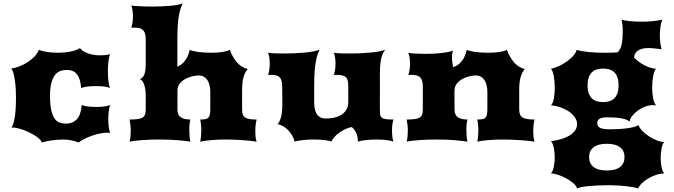

<svg xmlns="http://www.w3.org/2000/svg" viewBox="-20 -813 3867 1102"><path d="M44.9 -81.1Q52.7 -89.4 57.9 -107.9Q63 -126.5 66.2 -150.4Q69.3 -174.3 70.6 -201.2Q71.8 -228 71.8 -252.9Q71.8 -277.3 70.3 -303.2Q68.8 -329.1 65.4 -352.1Q62 -375 57.1 -393.1Q52.2 -411.1 44.9 -419.9Q64.5 -421.9 88.9 -431.2Q113.3 -440.4 136 -454.6Q158.7 -468.8 177 -487.5Q195.3 -506.3 203.1 -527.3Q209.5 -523.9 220.5 -521Q231.4 -518.1 245.4 -515.6Q259.3 -513.2 275.6 -511.7Q292 -510.3 309.1 -510.3Q330.1 -510.3 350.1 -512.2Q370.1 -514.2 387.2 -517.6Q404.3 -521 417.7 -526.1Q431.2 -531.2 438.5 -537.1Q445.3 -527.8 457 -520.3Q468.8 -512.7 483.9 -507.1Q499 -501.5 516.6 -498.5Q534.2 -495.6 552.7 -495.6Q578.6 -495.6 591.3 -497.8Q604 -500 611.3 -502Q605.5 -486.3 602.3 -459.5Q599.1 -432.6 599.1 -405.3Q599.1 -390.6 599.9 -375.7Q600.6 -360.8 602.3 -347.7Q604 -334.5 606.2 -324Q608.4 -313.5 611.3 -307.6Q599.1 -313.5 579.1 -316.2Q559.1 -318.8 531.2 -318.8Q503.4 -318.8 481.9 -316.2Q460.4 -313.5 445.8 -307.6Q441.9 -359.4 422.9 -385.5Q403.8 -411.6 363.3 -411.6Q343.3 -411.6 325.7 -405.3Q308.1 -398.9 295.2 -382.1Q282.2 -365.2 274.7 -336.4Q267.1 -307.6 267.1 -262.7Q267.1 -211.9 274.2 -180.9Q281.2 -149.9 293.2 -132.6Q305.2 -115.2 321.8 -109.4Q338.4 -103.5 357.4 -103.5Q382.8 -103.5 399.9 -112.5Q417 -121.6 427.2 -136.2Q437.5 -150.9 442.4 -170.2Q447.3 -189.5 448.7 -210Q465.8 -203.6 488.5 -201.4Q511.2 -199.2 534.7 -199.2Q555.7 -199.2 575.4 -201.4Q595.2 -203.6 611.3 -210Q608.9 -202.6 606.9 -192.1Q605 -181.6 603.8 -170.7Q602.5 -159.7 602.1 -148.9Q601.6 -138.2 601.6 -129.9Q601.6 -114.7 602.3 -103.3Q603 -91.8 604.5 -82.5Q606 -73.2 607.7 -65.4Q609.4 -57.6 611.3 -50.3Q607.4 -50.8 603.5 -51Q599.6 -51.3 595.7 -51.3Q575.2 -51.3 552 -46.4Q528.8 -41.5 506.6 -33.7Q484.4 -25.9 464.6 -15.9Q444.8 -5.9 431.6 4.9Q417.5 -1 393.8 -6.6Q370.1 -12.2 342.3 -12.2Q324.7 -12.2 306.6 -10.7Q288.6 -9.3 272.5 -6.6Q256.3 -3.9 242.7 -1Q229 2 219.7 4.9Q217.8 -3.4 208.3 -13.2Q198.7 -22.9 184.3 -32.5Q169.9 -42 152.3 -50.8Q134.8 -59.6 116.7 -66.4Q98.6 -73.2 81.3 -77.1Q64 -81.1 50.3 -81.1Z M723.6 0Q727.5 -12.7 729 -30.3Q730.5 -47.9 730.5 -64.9Q730.5 -80.6 728.5 -96.2Q726.6 -111.8 723.6 -127Q751 -127 768.8 -129.4Q786.6 -131.8 797.4 -137.9Q808.1 -144 812.3 -155.3Q816.4 -166.5 816.4 -184.1V-266.1Q816.4 -281.7 814.2 -297.4Q812 -313 807.9 -325.9Q803.7 -338.9 797.4 -347.7Q791 -356.4 782.7 -358.9Q800.3 -364.7 808.3 -385.5Q816.4 -406.2 816.4 -445.8V-590.8Q815.9 -611.8 811 -624.3Q806.2 -636.7 797.6 -643.3Q789.1 -649.9 776.6 -652.1Q764.2 -654.3 748.5 -654.3H733.4Q737.3 -664.1 740.2 -681.4Q743.2 -698.7 743.2 -717.8Q743.2 -736.3 740.5 -753.7Q737.8 -771 733.4 -781.2Q742.7 -779.8 755.9 -778.8Q769 -777.8 784.7 -777.1Q800.3 -776.4 817.9 -775.9Q835.4 -775.4 854 -775.4Q878.9 -775.4 904.3 -776.4Q929.7 -777.3 952.9 -779.3Q976.1 -781.2 995.8 -784.7Q1015.6 -788.1 1028.8 -793.5Q1019 -774.4 1012.9 -751Q1006.8 -727.5 1003.4 -701.2Q1000 -674.8 999 -646Q998 -617.2 998 -587.4V-430.7Q1017.1 -438.5 1029.5 -450.7Q1042 -462.9 1050 -476.6Q1058.1 -490.2 1062.3 -503.7Q1066.4 -517.1 1068.8 -527.3Q1075.2 -523.4 1088.1 -520.3Q1101.1 -517.1 1117.9 -514.9Q1134.8 -512.7 1153.8 -511.5Q1172.9 -510.3 1190.9 -510.3Q1207 -510.3 1223.6 -511.2Q1240.2 -512.2 1254.9 -514.4Q1269.5 -516.6 1281.2 -519.8Q1293 -522.9 1298.8 -527.3Q1314.5 -485.8 1338.1 -457Q1361.8 -428.2 1401.4 -416.5Q1393.6 -406.7 1387.7 -395.5Q1381.8 -384.3 1377.7 -369.9Q1373.5 -355.5 1371.6 -336.9Q1369.6 -318.4 1369.6 -293.9V-184.1Q1369.6 -166.5 1373.8 -155.3Q1377.9 -144 1387.9 -137.9Q1397.9 -131.8 1413.8 -129.4Q1429.7 -127 1453.1 -127Q1451.7 -121.1 1450.2 -114.7Q1448.7 -108.4 1447.8 -100.3Q1446.8 -92.3 1446 -81.8Q1445.3 -71.3 1445.3 -57.1Q1445.3 -43 1447 -26.4Q1448.7 -9.8 1453.1 0Q1438 -2.4 1418 -4.6Q1397.9 -6.8 1375.2 -8.5Q1352.5 -10.3 1327.6 -11.2Q1302.7 -12.2 1277.8 -12.2Q1257.8 -12.2 1236.6 -11.5Q1215.3 -10.7 1195.3 -9Q1175.3 -7.3 1158 -5.1Q1140.6 -2.9 1128.9 0Q1130.4 -5.9 1131.6 -13.7Q1132.8 -21.5 1133.5 -30.8Q1134.3 -40 1134.8 -49.8Q1135.3 -59.6 1135.3 -68.4Q1135.3 -73.2 1134.8 -81.5Q1134.3 -89.8 1133.5 -98.4Q1132.8 -106.9 1131.6 -114.7Q1130.4 -122.6 1128.9 -127Q1145.5 -127 1156.5 -128.7Q1167.5 -130.4 1174.3 -136.2Q1181.2 -142.1 1184.1 -153.6Q1187 -165 1187 -184.1V-285.6Q1187 -304.7 1183.1 -321.8Q1179.2 -338.9 1171.1 -351.8Q1163.1 -364.7 1150.4 -372.3Q1137.7 -379.9 1119.6 -379.9Q1107.4 -379.9 1087.2 -375.7Q1066.9 -371.6 1047.1 -361.6Q1027.3 -351.6 1012.9 -334.7Q998.5 -317.9 998.5 -293V-184.1Q998.5 -152.3 1018.1 -139.6Q1037.6 -127 1072.8 -127Q1069.8 -116.7 1068.1 -101.6Q1066.4 -86.4 1066.4 -69.3Q1066.4 -50.8 1067.9 -32Q1069.3 -13.2 1072.8 0Q1041.5 -4.9 998.5 -8.5Q955.6 -12.2 893.6 -12.2Q870.1 -12.2 845.5 -11.5Q820.8 -10.7 798.1 -9Q775.4 -7.3 755.9 -5.1Q736.3 -2.9 723.6 0Z M1573.7 -100.6Q1589.4 -120.1 1595.2 -150.4Q1601.1 -180.7 1600.6 -223.1L1599.6 -319.8Q1599.1 -340.8 1594.7 -353.3Q1590.3 -365.7 1582 -372.3Q1573.7 -378.9 1561.5 -381.1Q1549.3 -383.3 1533.7 -383.3H1518.6Q1522.5 -393.1 1525.4 -410.4Q1528.3 -427.7 1528.3 -446.8Q1528.3 -465.3 1525.6 -482.7Q1522.9 -500 1518.6 -510.3Q1533.7 -507.8 1557.6 -506.8Q1581.5 -505.9 1610.4 -505.9Q1637.7 -505.9 1667.2 -507.1Q1696.8 -508.3 1724.1 -510.7Q1751.5 -513.2 1774.9 -517.3Q1798.3 -521.5 1814 -527.3Q1804.2 -508.3 1798.1 -484.1Q1792 -460 1788.6 -432.6Q1785.2 -405.3 1784.2 -375.7Q1783.2 -346.2 1783.2 -316.4V-231.4Q1783.2 -212.4 1785.6 -194.8Q1788.1 -177.2 1795.4 -163.3Q1802.7 -149.4 1815.9 -141.1Q1829.1 -132.8 1850.6 -132.8Q1872.6 -132.8 1895.3 -137.2Q1918 -141.6 1936.8 -152.6Q1955.6 -163.6 1967.3 -182.1Q1979 -200.7 1979 -228.5V-319.8Q1978.5 -338.4 1975.8 -350.6Q1973.1 -362.8 1965.3 -370.1Q1957.5 -377.4 1943.6 -380.4Q1929.7 -383.3 1906.2 -383.3H1896Q1899.9 -393.1 1902.8 -410.4Q1905.8 -427.7 1905.8 -446.8Q1905.8 -465.3 1903.1 -482.7Q1900.4 -500 1896 -510.3Q1911.1 -507.8 1935.1 -506.8Q1959 -505.9 1987.8 -505.9Q2015.1 -505.9 2044.7 -507.1Q2074.2 -508.3 2101.6 -510.7Q2128.9 -513.2 2152.3 -517.3Q2175.8 -521.5 2191.4 -527.3Q2181.2 -515.6 2174.8 -499.3Q2168.5 -482.9 2165.3 -463.1Q2162.1 -443.4 2161.1 -420.9Q2160.2 -398.4 2160.2 -375.5Q2160.2 -360.4 2160.4 -345.5Q2160.6 -330.6 2160.6 -316.4L2160.2 -190.4Q2160.2 -170.4 2161.4 -158Q2162.6 -145.5 2169.9 -138.7Q2177.2 -131.8 2193.1 -129.4Q2209 -127 2238.3 -127Q2234.4 -115.7 2232.2 -99.4Q2230 -83 2230 -66.4Q2230 -47.9 2231.7 -29.5Q2233.4 -11.2 2238.3 0Q2226.6 -5.4 2200.2 -8.8Q2173.8 -12.2 2142.6 -12.2Q2107.4 -12.2 2078.6 -8.8Q2049.8 -5.4 2034.2 0Q2034.2 -17.1 2031 -30.3Q2027.8 -43.5 2022.9 -53.7Q2018.1 -64 2011.7 -71.3Q2005.4 -78.6 1999 -84Q1978.5 -80.1 1959.5 -70.8Q1940.4 -61.5 1924.6 -49.6Q1908.7 -37.6 1897.5 -24.4Q1886.2 -11.2 1881.8 0Q1877.9 -2.9 1866.9 -5.1Q1856 -7.3 1841.6 -9Q1827.1 -10.7 1811 -11.5Q1794.9 -12.2 1780.3 -12.2Q1765.6 -12.2 1749.8 -11.5Q1733.9 -10.7 1718.8 -9Q1703.6 -7.3 1691.2 -5.1Q1678.7 -2.9 1671.4 0Q1667 -17.1 1658 -33.4Q1648.9 -49.8 1636.2 -63.5Q1623.5 -77.1 1607.7 -86.9Q1591.8 -96.7 1573.7 -100.6Z M2314 0Q2317.9 -12.7 2319.3 -30.3Q2320.8 -47.9 2320.8 -64.9Q2320.8 -80.6 2318.8 -96.2Q2316.9 -111.8 2314 -127Q2341.3 -127 2359.1 -129.4Q2377 -131.8 2387.7 -137.9Q2398.4 -144 2402.6 -155.3Q2406.7 -166.5 2406.7 -184.1V-319.8Q2406.2 -340.8 2401.4 -353.3Q2396.5 -365.7 2387.9 -372.3Q2379.4 -378.9 2366.9 -381.1Q2354.5 -383.3 2338.9 -383.3H2323.7Q2327.6 -393.1 2330.6 -410.4Q2333.5 -427.7 2333.5 -446.8Q2333.5 -465.3 2330.8 -482.2Q2328.1 -499 2323.7 -509.3Q2341.8 -506.8 2368.2 -505.4Q2394.5 -503.9 2423.8 -503.9Q2445.3 -503.9 2467 -504.9Q2488.8 -505.9 2509.3 -508.1Q2529.8 -510.3 2547.9 -513.7Q2565.9 -517.1 2580.1 -522.5Q2576.7 -512.7 2575.4 -502.7Q2574.2 -492.7 2574.2 -482.4Q2574.2 -468.3 2576.2 -454.6Q2578.1 -440.9 2580.6 -427.7Q2602.1 -434.6 2616 -447Q2629.9 -459.5 2638.4 -473.6Q2647 -487.8 2651.6 -502.2Q2656.2 -516.6 2659.2 -527.3Q2665.5 -523.4 2678.5 -520.3Q2691.4 -517.1 2708.3 -514.9Q2725.1 -512.7 2744.1 -511.5Q2763.2 -510.3 2781.2 -510.3Q2797.4 -510.3 2814 -511.2Q2830.6 -512.2 2845.2 -514.4Q2859.9 -516.6 2871.6 -519.8Q2883.3 -522.9 2889.2 -527.3Q2904.8 -485.8 2928.5 -457Q2952.1 -428.2 2991.7 -416.5Q2983.9 -406.7 2978 -395.5Q2972.2 -384.3 2968 -369.9Q2963.9 -355.5 2961.9 -336.9Q2960 -318.4 2960 -293.9V-184.1Q2960 -166.5 2965.1 -155.3Q2970.2 -144 2980.7 -137.9Q2991.2 -131.8 3008.1 -129.4Q3024.9 -127 3048.3 -127Q3046.9 -121.1 3045.4 -114.7Q3043.9 -108.4 3043 -100.3Q3042 -92.3 3041.3 -81.8Q3040.5 -71.3 3040.5 -57.1Q3040.5 -43 3042.2 -26.4Q3043.9 -9.8 3048.3 0Q3033.2 -2.4 3012.5 -4.6Q2991.7 -6.8 2968 -8.5Q2944.3 -10.3 2918.7 -11.2Q2893.1 -12.2 2868.2 -12.2Q2848.1 -12.2 2826.9 -11.5Q2805.7 -10.7 2785.6 -9Q2765.6 -7.3 2748.3 -5.1Q2731 -2.9 2719.2 0Q2720.7 -5.9 2721.9 -13.7Q2723.1 -21.5 2723.9 -30.8Q2724.6 -40 2725.1 -49.8Q2725.6 -59.6 2725.6 -68.4Q2725.6 -73.2 2725.1 -81.5Q2724.6 -89.8 2723.9 -98.4Q2723.1 -106.9 2721.9 -114.7Q2720.7 -122.6 2719.2 -127Q2735.8 -127 2746.8 -128.7Q2757.8 -130.4 2764.6 -136.2Q2771.5 -142.1 2774.4 -153.6Q2777.3 -165 2777.3 -184.1V-285.6Q2777.3 -304.7 2773.4 -321.8Q2769.5 -338.9 2761.5 -351.8Q2753.4 -364.7 2740.7 -372.3Q2728 -379.9 2710 -379.9Q2697.8 -379.9 2677.5 -375.7Q2657.2 -371.6 2637.5 -361.6Q2617.7 -351.6 2603.3 -334.7Q2588.9 -317.9 2588.9 -293H2588.4L2588.9 -184.1Q2588.9 -152.3 2608.4 -139.6Q2627.9 -127 2663.1 -127Q2660.2 -116.7 2658.4 -101.6Q2656.7 -86.4 2656.7 -69.3Q2656.7 -50.8 2658.2 -32Q2659.7 -13.2 2663.1 0Q2631.8 -4.9 2588.9 -8.5Q2545.9 -12.2 2483.9 -12.2Q2460.4 -12.2 2435.8 -11.5Q2411.1 -10.7 2388.4 -9Q2365.7 -7.3 2346.2 -5.1Q2326.7 -2.9 2314 0Z M3142.1 -2.9Q3155.3 -4.4 3171.4 -7.6Q3187.5 -10.7 3204.3 -15.9Q3221.2 -21 3236.8 -28.6Q3252.4 -36.1 3264.9 -46.6Q3277.3 -57.1 3284.7 -70.6Q3292 -84 3292 -101.1Q3292 -117.2 3284.2 -131.6Q3276.4 -146 3263.9 -158Q3251.5 -169.9 3235.4 -179.2Q3219.2 -188.5 3202.4 -194.8Q3185.5 -201.2 3169.9 -204.6Q3154.3 -208 3142.1 -208Q3147.9 -213.9 3152.3 -224.4Q3156.7 -234.9 3159.2 -248.3Q3161.6 -261.7 3162.8 -277.6Q3164.1 -293.5 3164.1 -310.1Q3164.1 -327.6 3162.6 -344.5Q3161.1 -361.3 3158.4 -376Q3155.8 -390.6 3151.6 -401.6Q3147.5 -412.6 3142.1 -418Q3162.1 -421.9 3186 -432.9Q3210 -443.8 3231.7 -459Q3253.4 -474.1 3269.5 -491.9Q3285.6 -509.8 3290 -527.3Q3300.8 -522.9 3318.6 -519.8Q3336.4 -516.6 3358.4 -514.4Q3380.4 -512.2 3404.5 -511.2Q3428.7 -510.3 3452.6 -510.3Q3471.2 -510.3 3489.7 -510.7Q3508.3 -511.2 3525.4 -512.7Q3543.5 -531.7 3548.8 -561.5Q3554.2 -591.3 3554.2 -627.9Q3554.2 -639.2 3554 -648.2Q3553.7 -657.2 3553 -665.5Q3552.2 -673.8 3550.8 -682.1Q3549.3 -690.4 3547.4 -700.7Q3551.8 -698.2 3563 -696Q3574.2 -693.8 3590.3 -692.1Q3606.4 -690.4 3626.2 -689.5Q3646 -688.5 3668 -688.5Q3679.2 -688.5 3695.1 -689.2Q3710.9 -689.9 3727.5 -691.7Q3744.1 -693.4 3758.8 -695.6Q3773.4 -697.8 3781.7 -700.7Q3778.8 -695.3 3776.1 -685.5Q3773.4 -675.8 3771.5 -663.8Q3769.5 -651.9 3768.3 -638.9Q3767.1 -626 3767.1 -615.2Q3767.1 -596.2 3768.1 -583.7Q3769 -571.3 3770.5 -562Q3772 -552.7 3773.7 -545.4Q3775.4 -538.1 3776.9 -529.8Q3769.5 -531.2 3759.3 -532.5Q3749 -533.7 3738.3 -534.9Q3727.5 -536.1 3717.5 -536.6Q3707.5 -537.1 3701.2 -537.1Q3665.5 -537.1 3643.8 -524.2Q3622.1 -511.2 3619.1 -483.4Q3630.9 -470.2 3646.2 -458.7Q3661.6 -447.3 3678.2 -438.7Q3694.8 -430.2 3711.9 -424.8Q3729 -419.4 3745.1 -418Q3739.7 -412.1 3735.6 -400.9Q3731.4 -389.6 3728.8 -375.2Q3726.1 -360.8 3724.6 -344Q3723.1 -327.1 3723.1 -310.1Q3723.1 -293.5 3724.6 -277.6Q3726.1 -261.7 3728.8 -248.3Q3731.4 -234.9 3735.8 -224.4Q3740.2 -213.9 3746.1 -208Q3741.7 -209 3736.3 -209.2Q3731 -209.5 3726.6 -209.5Q3703.6 -209.5 3680.2 -200Q3656.7 -190.4 3637.9 -176.3Q3619.1 -162.1 3606.9 -145.5Q3594.7 -128.9 3593.8 -114.7Q3587.4 -121.6 3574.2 -126.5Q3561 -131.3 3543.9 -134.3Q3526.9 -137.2 3506.6 -138.4Q3486.3 -139.6 3465.8 -139.6Q3447.8 -139.6 3436.5 -137Q3425.3 -134.3 3418.9 -129.6Q3412.6 -125 3410.4 -119.1Q3408.2 -113.3 3408.2 -106.9Q3408.2 -97.7 3411.9 -90.8Q3415.5 -84 3423.8 -79.6Q3432.1 -75.2 3446.3 -73Q3460.4 -70.8 3481.4 -70.8Q3504.9 -70.8 3530.5 -72.3Q3556.2 -73.7 3578.9 -76.7Q3601.6 -79.6 3619.1 -84.2Q3636.7 -88.9 3644.5 -95.2Q3650.4 -78.1 3667.5 -61Q3684.6 -43.9 3706.3 -29.8Q3728 -15.6 3751.2 -6.8Q3774.4 2 3792.5 2Q3787.1 6.8 3783.2 16.8Q3779.3 26.9 3776.9 39.8Q3774.4 52.7 3773.2 67.1Q3772 81.5 3772 95.2Q3772 109.4 3773.4 123.3Q3774.9 137.2 3777.6 149.2Q3780.3 161.1 3784.2 169.9Q3788.1 178.7 3793 182.6Q3771 182.6 3747.3 190.2Q3723.6 197.8 3702.4 210.2Q3681.2 222.7 3665 238Q3648.9 253.4 3642.6 268.6Q3635.7 265.6 3619.1 262.5Q3602.5 259.3 3579.6 256.3Q3556.6 253.4 3529.5 251.7Q3502.4 250 3474.6 250Q3445.3 250 3416 251.2Q3386.7 252.4 3361.6 254.9Q3336.4 257.3 3317.9 260.7Q3299.3 264.2 3292 268.6Q3289.1 254.9 3272 239.7Q3254.9 224.6 3231.9 211.9Q3209 199.2 3184.3 190.9Q3159.7 182.6 3141.6 182.6Q3147 178.7 3151.1 168.9Q3155.3 159.2 3158.2 146Q3161.1 132.8 3162.6 118.2Q3164.1 103.5 3164.1 90.3Q3164.1 77.6 3162.6 63Q3161.1 48.3 3158.4 35.2Q3155.8 22 3151.6 11.7Q3147.5 1.5 3142.1 -2.9ZM3352.5 -323.2Q3352.5 -295.4 3359.4 -276.9Q3366.2 -258.3 3378.2 -247.3Q3390.1 -236.3 3406.5 -231.7Q3422.9 -227.1 3441.4 -227.1Q3460 -227.1 3476.3 -231.7Q3492.7 -236.3 3504.6 -247.3Q3516.6 -258.3 3523.4 -276.9Q3530.3 -295.4 3530.3 -323.2Q3530.3 -351.1 3523.4 -369.6Q3516.6 -388.2 3504.6 -399.2Q3492.7 -410.2 3476.3 -414.8Q3460 -419.4 3441.4 -419.4Q3422.9 -419.4 3406.5 -414.8Q3390.1 -410.2 3378.2 -399.2Q3366.2 -388.2 3359.4 -369.6Q3352.5 -351.1 3352.5 -323.2ZM3361.3 88.9Q3361.3 125.5 3387 145.5Q3412.6 165.5 3462.9 165.5Q3513.2 165.5 3538.8 145.5Q3564.5 125.5 3564.5 88.9Q3564.5 52.2 3538.8 32.2Q3513.2 12.2 3462.9 12.2Q3412.6 12.2 3387 32.2Q3361.3 52.2 3361.3 88.9Z"/></svg>

Font: Arbutus
Style: Regular
Weight: 400
Designer: Karolina Lach
Foundry: Sorkin Type Co.
Version: Version 1.003